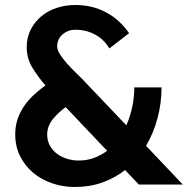

<svg xmlns="http://www.w3.org/2000/svg" viewBox="-20 -739 752 769"><path d="M282 -620Q253 -620 231 -601.5Q209 -583 209 -553Q209 -539 220.5 -521Q232 -503 248 -485Q264 -467 280.5 -451Q297 -435 307 -425L486 -237Q502 -273 510 -312.5Q518 -352 518 -389H627Q627 -326 611 -266Q595 -206 565 -155L712 0H536L481 -58Q440 -26 389.5 -8Q339 10 279 10Q233 10 190 -4.5Q147 -19 114 -46Q81 -73 61 -112.5Q41 -152 41 -201Q41 -234 50.5 -262Q60 -290 76.5 -314Q93 -338 115 -358.5Q137 -379 162 -397Q133 -430 110 -467.5Q87 -505 87 -549Q87 -590 103.5 -621.5Q120 -653 147 -675Q174 -697 209 -708Q244 -719 282 -719Q349 -719 404 -690Q459 -661 497 -606L418 -545Q396 -582 360 -601Q324 -620 282 -620ZM294 -96Q328 -96 356.5 -106.5Q385 -117 409 -135L243 -310Q214 -289 191.5 -261.5Q169 -234 169 -200Q169 -175 180 -155.5Q191 -136 208.5 -123Q226 -110 248.5 -103Q271 -96 294 -96Z"/></svg>

Font: Rising Sun
Style: Bold
Weight: 700
Designer: Matt McInerney, Pablo Impallari, Rodrigo Fuenzalida (Raleway font), Stephen Hutchings (Greek), Cristiano Sobral (main ch
Foundry: The Rising Sun Project Authors
Version: Version 4.327; ttfautohint (v1.8.4.7-5d5b-dirty)